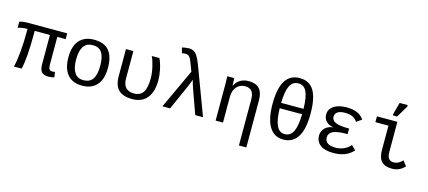

<svg xmlns="http://www.w3.org/2000/svg" viewBox="-66 -1375 4933 2212"><g transform="rotate(15 2400.5 -268.5)"><path d="M479.5 -459V-129.9Q479.5 -92.8 489.7 -75.9Q500 -59.1 525.4 -59.1Q540.5 -59.1 557.6 -63L567.4 0Q529.8 9.8 497.6 9.8Q441.4 9.8 416.5 -17.8Q391.6 -45.4 391.6 -110.8V-459H210V-423.8Q210 -129.4 176.8 0H85Q104 -75.7 114 -187Q124 -298.3 124 -419.9V-459Q85 -459 53.2 -453.1Q21.5 -447.3 10.7 -440.9V-514.2Q22.5 -520 48.6 -524.2Q74.7 -528.3 100.1 -528.3H579.1V-459Z M1135.7 -264.6Q1135.7 -131.3 1074.5 -60.8Q1013.2 9.8 897.5 9.8Q784.2 9.8 723.9 -61.5Q663.6 -132.8 663.6 -264.6Q663.6 -400.9 725.3 -469.5Q787.1 -538.1 900.4 -538.1Q1019.5 -538.1 1077.6 -470.2Q1135.7 -402.3 1135.7 -264.6ZM1043.5 -264.6Q1043.5 -369.6 1010 -421.4Q976.6 -473.1 901.9 -473.1Q826.2 -473.1 791 -420.4Q755.9 -367.7 755.9 -264.6Q755.9 -162.1 791 -108.6Q826.2 -55.2 896.5 -55.2Q974.1 -55.2 1008.8 -107.4Q1043.5 -159.7 1043.5 -264.6Z M1733.4 -278.8Q1733.4 -139.2 1672.4 -64.7Q1611.3 9.8 1496.6 9.8Q1385.7 9.8 1332.8 -43Q1279.8 -95.7 1279.8 -204.6V-528.3H1368.2V-201.7Q1368.2 -58.1 1500.5 -58.1Q1574.7 -58.1 1608.9 -110.6Q1643.1 -163.1 1643.1 -276.9Q1643.1 -340.3 1625.2 -415.3Q1607.4 -490.2 1587.4 -528.3H1679.2Q1705.1 -470.7 1719.2 -403.3Q1733.4 -335.9 1733.4 -278.8Z M2075.2 -471.2Q2033.2 -586.4 2020.3 -610.8Q2007.3 -635.3 1993.2 -644.8Q1979 -654.3 1954.6 -654.3Q1939.9 -654.3 1915 -648.4L1897.9 -712.9Q1911.1 -716.8 1935.1 -720.7Q1959 -724.6 1976.6 -724.6Q2013.2 -724.6 2037.6 -710.9Q2062 -697.3 2082.5 -665.3Q2103 -633.3 2131.8 -557.1L2340.3 0H2247.6L2146.5 -281.7Q2141.6 -294.9 2130.1 -331.8Q2118.7 -368.7 2114.7 -386.2Q2100.1 -342.3 2072.8 -280.8L1947.3 0H1856Z M2824.2 207.5V-339.4Q2824.2 -405.8 2798.6 -438Q2772.9 -470.2 2716.8 -470.2Q2656.2 -470.2 2617.4 -426Q2578.6 -381.8 2578.6 -306.2V0H2490.7V-415.5Q2490.7 -507.8 2487.8 -528.3H2570.8Q2571.3 -525.9 2571.8 -515.1Q2572.3 -504.4 2573 -490.5Q2573.7 -476.6 2574.7 -438H2576.2Q2627.4 -538.1 2745.1 -538.1Q2829.6 -538.1 2871.1 -492.4Q2912.6 -446.8 2912.6 -352.1V207.5Z M3526.9 -357.9Q3526.9 -171.9 3468.3 -81.1Q3409.7 9.8 3298.3 9.8Q3189 9.8 3131.6 -83.3Q3074.2 -176.3 3074.2 -357.9Q3074.2 -724.1 3301.3 -724.1Q3418 -724.1 3472.4 -634Q3526.9 -543.9 3526.9 -357.9ZM3297.4 -55.2Q3367.2 -55.2 3399.4 -121.8Q3431.6 -188.5 3434.1 -328.6H3167Q3169.4 -193.8 3200.9 -124.5Q3232.4 -55.2 3297.4 -55.2ZM3302.7 -661.1Q3233.4 -661.1 3201.7 -595.9Q3169.9 -530.8 3167 -392.6H3434.1Q3431.6 -530.8 3401.1 -595.9Q3370.6 -661.1 3302.7 -661.1Z M3903.8 -55.7Q3956.5 -55.7 4003.2 -76.2Q4049.8 -96.7 4081.1 -134.3L4132.3 -85.4Q4093.3 -38.1 4033.4 -14.2Q3973.6 9.8 3897.9 9.8Q3793.5 9.8 3739.7 -30.3Q3686 -70.3 3686 -144Q3686 -196.8 3723.9 -233.4Q3761.7 -270 3819.8 -275.4V-276.4Q3767.6 -282.7 3734.9 -315.9Q3702.1 -349.1 3702.1 -397Q3702.1 -461.9 3758.8 -500Q3815.4 -538.1 3911.1 -538.1Q3983.4 -538.1 4034.9 -517.1Q4086.4 -496.1 4119.1 -447.8L4056.6 -404.8Q4033.7 -439.5 3998.3 -456.1Q3962.9 -472.7 3911.6 -472.7Q3849.1 -472.7 3820.1 -451.9Q3791 -431.2 3791 -395Q3791 -352.1 3837.6 -330.6Q3884.3 -309.1 4000 -309.1V-243.2Q3875 -243.2 3826.2 -219Q3777.3 -194.8 3777.3 -145.5Q3777.3 -101.1 3809.6 -78.4Q3841.8 -55.7 3903.8 -55.7Z M4517.1 -168.9Q4517.1 -114.7 4536.6 -90.1Q4556.2 -65.4 4597.2 -65.4Q4650.9 -65.4 4700.2 -117.2L4746.1 -58.6Q4684.1 9.8 4596.7 9.8Q4510.3 9.8 4469.7 -33.4Q4429.2 -76.7 4429.2 -170.4V-459H4273.4V-528.3H4517.1ZM4447.3 -586.4V-602.5L4485.8 -745.1H4582V-727.1L4498.5 -586.4Z"/></g></svg>

Font: Cousine
Style: Regular
Weight: 400
Monospace: yes
Designer: Steve Matteson
Foundry: Ascender Corporation
Version: Version 1.20